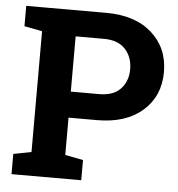

<svg xmlns="http://www.w3.org/2000/svg" viewBox="-51 -760 750 808"><g transform="rotate(5 323.5 -355.5)"><path d="M365.7 -710.9Q487.8 -710.9 558.3 -648.2Q628.9 -585.4 628.9 -483.9Q628.9 -381.8 558.3 -319.8Q487.8 -257.8 365.7 -257.8H245.6V-100.1L321.8 -85.4V0H27.3V-85.4L103 -100.1V-610.4L27.3 -625V-710.9H103ZM245.6 -367.7H365.7Q425.3 -367.7 455.8 -400.1Q486.3 -432.6 486.3 -482.9Q486.3 -534.2 455.8 -567.6Q425.3 -601.1 365.7 -601.1H245.6Z"/></g></svg>

Font: Roboto Avanza Slab
Style: Bold
Weight: 700
Designer: Google
Version: Version 1.100263; 2013; ttfautohint (v0.94.20-1c74) -l 8 -r 